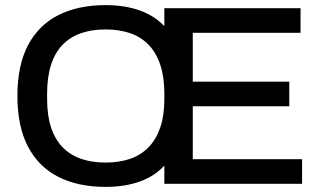

<svg xmlns="http://www.w3.org/2000/svg" viewBox="-20 -718 1255 750"><path d="M392 12Q285 12 208 -27Q131 -66 89.5 -145Q48 -224 48 -343Q48 -463 89.5 -541.5Q131 -620 208 -659Q285 -698 392 -698Q467 -698 525 -677.5Q583 -657 622 -616V-686H1154V-590H733V-399H1110V-303H733V-96H1160V0H622V-71Q583 -29 525 -8.5Q467 12 392 12ZM392 -83Q447 -83 489.5 -98Q532 -113 561.5 -144Q591 -175 606.5 -221.5Q622 -268 622 -331V-352Q622 -416 606.5 -463.5Q591 -511 561.5 -542Q532 -573 489.5 -588Q447 -603 392 -603Q338 -603 295.5 -588Q253 -573 223.5 -542Q194 -511 179 -463.5Q164 -416 164 -352V-331Q164 -268 179 -221.5Q194 -175 223.5 -144Q253 -113 295.5 -98Q338 -83 392 -83Z"/></svg>

Font: Archivo SemiBold Medium
Style: Regular
Weight: 500
Version: Version 2.001